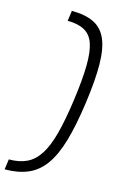

<svg xmlns="http://www.w3.org/2000/svg" viewBox="-179 -863 647 1025"><g transform="rotate(15 144.5 -350.0)"><path d="M85 -805Q159 -805 206.5 -782Q254 -759 277 -706.5Q300 -654 301 -566.5Q302 -479 284 -350Q266 -221 240.5 -133.5Q215 -46 177 6.5Q139 59 85 82Q31 105 -43 105L-35 48Q23 48 63.5 28.5Q104 9 133 -35.5Q162 -80 182.5 -157Q203 -234 219 -350Q235 -466 236 -543Q237 -620 221.5 -664.5Q206 -709 170 -728.5Q134 -748 77 -748Z"/></g></svg>

Font: Pathway Extreme 8pt Thin 12pt ExtraLight
Style: Italic
Weight: 250
Italic angle: -8°
Version: Version 1.001;gftools[0.9.26]